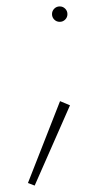

<svg xmlns="http://www.w3.org/2000/svg" viewBox="-20 -414 332 598"><path d="M142 -370Q142 -380 149 -387Q156 -394 166 -394Q176 -394 183 -387Q190 -380 190 -370Q190 -360 183 -353Q176 -346 166 -346Q156 -346 149 -353Q142 -360 142 -370ZM167 -99 198 -86 88 164 67 156Z"/></svg>

Font: Jost* Thin
Style: Regular
Weight: 200
Version: Version 3.7